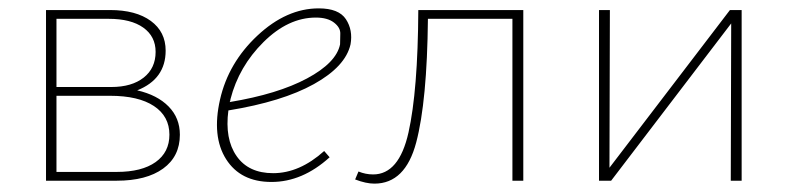

<svg xmlns="http://www.w3.org/2000/svg" viewBox="-20 -432 1883 459"><path d="M308 -216Q356 -205 383 -177.5Q410 -150 410 -110Q410 -58 370 -29Q330 0 259 0H90V-408H243Q305 -408 340.5 -382Q376 -356 376 -311Q376 -243 308 -216ZM240 -387H115V-224H246Q295 -224 323.5 -246.5Q352 -269 352 -308Q352 -345 322.5 -366Q293 -387 240 -387ZM259 -21Q319 -21 352 -44.5Q385 -68 385 -110Q385 -154 348 -178.5Q311 -203 243 -203H115V-21Z M742 -412Q790 -412 807 -386Q824 -360 818 -326Q806 -273 730.5 -231Q655 -189 526 -168Q517 -100 545.5 -59Q574 -18 633 -18Q696 -18 755 -71L768 -56Q703 3 629 3Q555 3 520.5 -51.5Q486 -106 506 -194Q526 -282 595.5 -347Q665 -412 742 -412ZM793 -326Q793 -337 793.5 -351.5Q794 -366 778.5 -378Q763 -390 735 -390Q669 -390 610 -331.5Q551 -273 531 -195Q531 -194 530.5 -191.5Q530 -189 529 -188Q644 -207 714 -244.5Q784 -282 793 -326Z M1231 -408V0H1205V-387H1003Q1001 -190 975 -91.5Q949 7 875 7Q855 7 829 -3L837 -22Q854 -15 872 -15Q934 -15 956.5 -115Q979 -215 980 -408Z M1753 -408V0H1727L1728 -376L1441 0H1412V-408H1438L1437 -31L1725 -408Z"/></svg>

Font: EauTestText Extralight
Style: Italic
Weight: 250
Italic angle: -12°
Designer: Christian Thalmann (Catharsis Fonts)
Version: Version 0.001;PS 000.001;hotconv 1.0.88;makeotf.lib2.5.64775